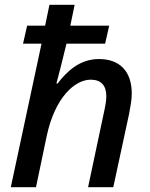

<svg xmlns="http://www.w3.org/2000/svg" viewBox="-20 -780 626 800"><path d="M25 0H130L175 -215C209 -373 291 -448 358 -448C402 -448 423 -423 423 -379C423 -363 420 -343 414 -316L347 0H452L518 -306C524 -338 529 -365 529 -390C529 -483 479 -534 392 -534C312 -534 258 -482 220 -432H215C224 -465 240 -527 257 -598H418L435 -673H273L291 -760H186L168 -673H93L76 -598H153Z"/></svg>

Font: Noto Sans Medium
Style: Italic
Weight: 500
Italic angle: -12°
Designer: Monotype Design Team
Foundry: Monotype Imaging Inc.
Version: Version 2.013